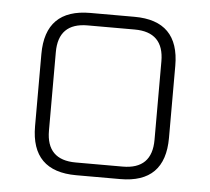

<svg xmlns="http://www.w3.org/2000/svg" viewBox="-43 -561 665 607"><g transform="rotate(5 289.5 -257.5)"><path d="M77 -143V-372Q77 -515 220 -515H360Q502 -515 502 -372V-143Q502 0 360 0H220Q77 0 77 -143ZM122 -133Q122 -40 215 -40H364Q457 -40 457 -133V-382Q457 -475 364 -475H215Q122 -475 122 -382Z"/></g></svg>

Font: Oxanium ExtraLight
Style: Regular
Weight: 200
Designer: Severin Meyer
Version: Version 2.000